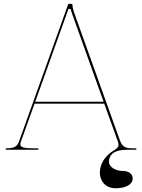

<svg xmlns="http://www.w3.org/2000/svg" viewBox="-20 -780 740 1000"><path d="M339 -760C337.5 -760 335.5 -759 334.5 -756.5L79.5 -44.5C70 -17.5 55.5 -7.5 12.5 -7.5H10V0H180V-7.5H159.5C108 -7.5 86 -11 86 -29C86 -32.5 87 -36.5 88.5 -41.5L160 -240H523L592.5 -47C596 -37.5 597.5 -30.5 597.5 -25C597.5 -7.5 571.5 3 558.5 13C526.5 37.5 500 72.5 500 121C500.5 161.5 529 200.5 582 200.5C635.5 200.5 671 180.5 671 150C671 126.5 651 110.5 621.5 110.5C581.5 110.5 547.5 90 547.5 62C547.5 46 553 31.5 565.5 20.5C580.5 7.5 605 0 642 0H690V-7.5H670C630.5 -7.5 616 -17.5 604.5 -49L370 -703C360 -730.5 357.5 -745 357.5 -755C357.5 -757 356 -760 352.5 -760ZM163.5 -250 336.5 -733.5H348C348.5 -731 349.5 -725 358.5 -700L519.5 -250Z"/></svg>

Font: ZnikomitNo24
Style: Regular
Weight: 500
Designer: gluk
Foundry: gluk
Version: Version 0.55